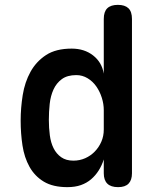

<svg xmlns="http://www.w3.org/2000/svg" viewBox="-20 -760 640 790"><path d="M466 10Q436 10 421.5 -4.5Q407 -19 407 -47V-104Q399 -79 386 -58.5Q373 -38 355 -22.5Q337 -7 313 1.5Q289 10 257 10Q198 10 160.5 -12.5Q123 -35 101.5 -73.5Q80 -112 72.5 -161.5Q65 -211 65 -264Q65 -316 73.5 -369Q82 -422 105.5 -464.5Q129 -507 169.5 -533.5Q210 -560 275 -560Q327 -560 363 -532Q399 -504 407 -457V-682Q407 -712 421.5 -726Q436 -740 465 -740Q494 -740 508.5 -726Q523 -712 523 -682V-47Q523 -19 509 -4.5Q495 10 466 10ZM282 -99Q308 -99 330.5 -109Q353 -119 370 -136.5Q387 -154 397 -177Q407 -200 407 -227V-307Q407 -332 399 -357.5Q391 -383 376.5 -404Q362 -425 340.5 -438Q319 -451 294 -451Q257 -451 234.5 -434.5Q212 -418 200 -391.5Q188 -365 184.5 -332.5Q181 -300 181 -267Q181 -234 185 -203.5Q189 -173 200.5 -150Q212 -127 232 -113Q252 -99 282 -99Z"/></svg>

Font: Maple Mono SemiBold
Style: Regular
Weight: 600
Monospace: yes
Designer: subframe7536
Version: Version 7.000